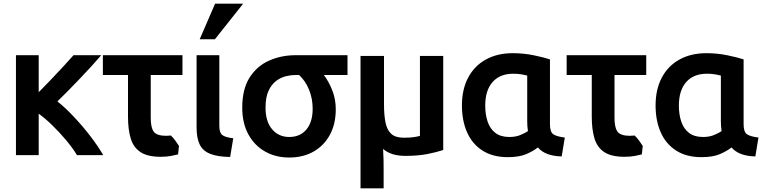

<svg xmlns="http://www.w3.org/2000/svg" viewBox="-20 -834 4162 1047"><path d="M191 12V-214Q226 -189 264 -152Q302 -115 338 -72.5Q374 -30 400 12H543Q514 -38 472 -92.5Q430 -147 383 -197Q336 -247 293 -281Q316 -303 347.5 -335Q379 -367 413 -402.5Q447 -438 478.5 -472.5Q510 -507 532 -533H381Q362 -511 329 -475.5Q296 -440 259.5 -401.5Q223 -363 191 -331V-533H67V12Z M956 -38Q947 -52 937 -66Q927 -80 912 -95Q856 -89 829 -106Q802 -122 802 -194V-425H975V-533H541V-425H678V-197Q678 -129 692.5 -80Q707 -31 745.5 -5Q784 21 856 21Q888 21 912 16.5Q936 12 951 8Z M1252 -80Q1209 -85 1192.5 -97.5Q1176 -110 1176 -147V-533H1052V-178V-139Q1052 -81 1069 -46Q1086 -11 1126.5 5Q1167 21 1235 22ZM1152 -620 1306 -814H1153L1069 -620Z M1811 -238Q1811 -294 1791.5 -342.5Q1772 -391 1746 -425H1875V-533H1592Q1514 -533 1447.5 -503.5Q1381 -474 1341 -411Q1301 -348 1301 -247Q1301 -163 1334 -102Q1367 -41 1425 -8Q1483 25 1557 25Q1633 25 1690 -7.5Q1747 -40 1779 -99Q1811 -158 1811 -238ZM1685 -241Q1685 -169 1651 -128Q1617 -87 1557 -87Q1500 -87 1464 -129Q1428 -171 1428 -247Q1428 -303 1444 -338Q1460 -373 1485 -392Q1510 -411 1538 -418Q1566 -425 1589 -425H1611Q1645 -394 1665 -345.5Q1685 -297 1685 -241Z M2192 16Q2260 16 2310.5 6Q2361 -4 2397 -16V-529H2270V-93Q2260 -90 2238.5 -86.5Q2217 -83 2182 -83Q2136 -83 2113 -104.5Q2090 -126 2082 -167Q2074 -208 2074 -265V-529H1946V193H2072V94Q2072 66 2071.5 36Q2071 6 2069 -22Q2089 -4 2119 6Q2149 16 2192 16Z M2913 -30Q2953 17 3043 19L3060 -84Q3018 -89 2998.5 -101Q2979 -113 2979 -156V-510Q2947 -521 2891 -532.5Q2835 -544 2776 -544Q2692 -544 2629.5 -509.5Q2567 -475 2533 -411Q2499 -347 2499 -259Q2499 -176 2527 -112.5Q2555 -49 2611 -13Q2667 23 2749 23Q2811 23 2849.5 6.5Q2888 -10 2913 -30ZM2855 -171Q2855 -157 2856 -144Q2857 -131 2859 -119Q2846 -110 2819.5 -98.5Q2793 -87 2758 -87Q2710 -87 2681 -109.5Q2652 -132 2639 -171Q2626 -210 2626 -258Q2626 -341 2666 -386.5Q2706 -432 2779 -432Q2805 -432 2827 -428Q2849 -424 2855 -422Z M3485 -38Q3476 -52 3466 -66Q3456 -80 3441 -95Q3385 -89 3358 -106Q3331 -122 3331 -194V-425H3504V-533H3070V-425H3207V-197Q3207 -129 3221.5 -80Q3236 -31 3274.5 -5Q3313 21 3385 21Q3417 21 3441 16.5Q3465 12 3480 8Z M3969 -30Q4009 17 4099 19L4116 -84Q4074 -89 4054.5 -101Q4035 -113 4035 -156V-510Q4003 -521 3947 -532.5Q3891 -544 3832 -544Q3748 -544 3685.5 -509.5Q3623 -475 3589 -411Q3555 -347 3555 -259Q3555 -176 3583 -112.5Q3611 -49 3667 -13Q3723 23 3805 23Q3867 23 3905.5 6.5Q3944 -10 3969 -30ZM3911 -171Q3911 -157 3912 -144Q3913 -131 3915 -119Q3902 -110 3875.5 -98.5Q3849 -87 3814 -87Q3766 -87 3737 -109.5Q3708 -132 3695 -171Q3682 -210 3682 -258Q3682 -341 3722 -386.5Q3762 -432 3835 -432Q3861 -432 3883 -428Q3905 -424 3911 -422Z"/></svg>

Font: Repo DemiBold
Style: Regular
Weight: 600
Designer: Stefan Peev
Foundry: Context Ltd
Version: Version 1.502